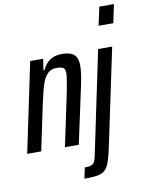

<svg xmlns="http://www.w3.org/2000/svg" viewBox="-102 -813 824 1077"><g transform="rotate(-10 310.5 -275.0)"><path d="M-2 0 105 -510H179L169 -446H175Q186 -469 201 -485Q216 -501 237.5 -509.5Q259 -518 286 -518Q319 -518 339 -509.5Q359 -501 368 -483Q377 -465 377 -435Q377 -416 373.5 -389.5Q370 -363 363 -330L292 0H213L276 -298Q284 -339 288 -364.5Q292 -390 293 -406Q293 -423 288 -431.5Q283 -440 272 -443Q261 -446 244 -446Q217 -446 200 -433Q183 -420 171 -395.5Q159 -371 150.5 -336.5Q142 -302 132 -257L78 0ZM517 -638 540 -743H623L601 -638ZM290 193 303 131Q329 131 341 126Q353 121 359 109Q365 97 369 77L492 -510H572L456 40Q447 83 438.5 111Q430 139 419 155.5Q408 172 391.5 180Q375 188 350.5 190.5Q326 193 290 193Z"/></g></svg>

Font: Saira ExtraCondensed Medium
Style: Italic
Weight: 500
Width: 2
Italic angle: -12°
Designer: Hector Gatti with collaboration of the Omnibus-Type team
Foundry: Omnibus-Type
Version: Version 1.101